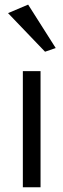

<svg xmlns="http://www.w3.org/2000/svg" viewBox="-20 -796 269 816"><path d="M77.1 0V-493.7H152.3V0ZM216.8 -591.8 171.4 -576.2 14.2 -740.2 99.6 -776.4Z"/></svg>

Font: Metrophobic
Style: Regular
Weight: 400
Designer: vernon adams
Foundry: vernon adams
Version: Version 1.000